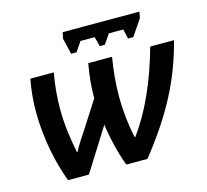

<svg xmlns="http://www.w3.org/2000/svg" viewBox="-104 -847 1042 967"><g transform="rotate(-15 416.5 -363.5)"><path d="M315 -611H343L377 -661H451L464 -611H491L525 -661H600L612 -611H639L696 -695L702 -727H302L295 -695ZM135 0H244L384 -223C393 -152 414 -65 439 0H549C699 -188 783 -349 833 -543H709C661 -369 594 -224 519 -123H515C501 -188 492 -263 492 -341C492 -405 498 -472 510 -543H386C374 -477 369 -418 369 -364L285 -233C261 -196 235 -159 218 -125H215C203 -185 189 -264 189 -358C189 -414 194 -475 206 -543H84C73 -486 68 -429 68 -373C68 -232 99 -96 135 0Z"/></g></svg>

Font: Noto Sans SemiBold
Style: Italic
Weight: 600
Italic angle: -12°
Designer: Monotype Design Team
Foundry: Monotype Imaging Inc.
Version: Version 2.013